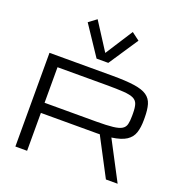

<svg xmlns="http://www.w3.org/2000/svg" viewBox="-185 -1277 1389 1444"><g transform="rotate(20 509.5 -555.5)"><path d="M95.7 -750H597.7Q707.5 -750 774.7 -740.2Q841.8 -730.5 876.5 -706.5Q911.1 -682.6 923.3 -641.1Q935.5 -599.6 935.5 -536.1V-516.6Q935.5 -458 921.6 -415.8Q907.7 -373.5 868.2 -347.4Q828.6 -321.3 751 -310.5L914.1 0H820.3L660.6 -303.7Q650.9 -303.2 640.4 -303.2Q629.9 -303.2 618.7 -303.2H189.5V0H95.7ZM189.5 -384.3H604Q687.5 -384.3 735.6 -389.9Q783.7 -395.5 806.4 -409.7Q829.1 -423.8 835.4 -449.7Q841.8 -475.6 841.8 -516.6V-536.1Q841.8 -582.5 833 -609.4Q824.2 -636.2 797.9 -648.9Q771.5 -661.6 719.2 -665.3Q667 -668.9 579.6 -668.9H189.5ZM443.4 -830.1 287.1 -1064.5 349.6 -1111.3 490.2 -892.6 630.9 -1111.3 693.4 -1064.5 537.1 -830.1Z"/></g></svg>

Font: Michroma
Style: Regular
Weight: 400
Designer: Vernon Adams
Foundry: Vernon Adams
Version: Version 1.100; ttfautohint (v1.8.4.7-5d5b);gftools[0.9.29]